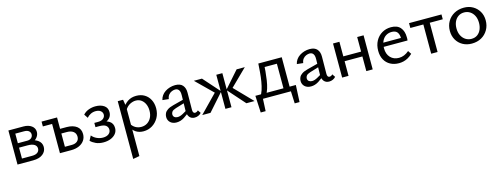

<svg xmlns="http://www.w3.org/2000/svg" viewBox="-17 -1200 5921 2264"><g transform="rotate(-15 2944.0 -68.5)"><path d="M74 0V-416H258Q318 -416 356 -388Q394 -360 394 -314Q394 -282 375 -254.5Q356 -227 323.5 -210.5Q291 -194 249 -194L261 -237Q336 -237 381.5 -205.5Q427 -174 427 -121Q427 -68 384 -34Q341 0 265 0ZM143 -55H267Q311 -55 334 -73Q357 -91 357 -121Q357 -152 329.5 -170Q302 -188 246 -188H122V-242H257Q290 -242 308.5 -259Q327 -276 327 -302Q327 -325 308.5 -342Q290 -359 249 -359H143Z M592 0V-416H668V-58H751Q794 -58 818.5 -78.5Q843 -99 843 -135Q843 -175 814.5 -197.5Q786 -220 735 -220H647V-277H748Q787 -277 818 -268Q849 -259 870.5 -242.5Q892 -226 903 -202.5Q914 -179 914 -148Q914 -104 891 -70.5Q868 -37 826.5 -18.5Q785 0 729 0ZM479 -357V-416H629V-357Z M1123 10Q1070 10 1030.5 -8Q991 -26 967 -51L997 -108Q1022 -78 1058 -62Q1094 -46 1131 -46Q1175 -46 1201 -66Q1227 -86 1227 -118Q1227 -149 1203.5 -168.5Q1180 -188 1120 -188H1076V-240H1120Q1164 -240 1186.5 -259.5Q1209 -279 1209 -307Q1209 -333 1187.5 -351.5Q1166 -370 1126 -370Q1093 -370 1064 -355.5Q1035 -341 1017 -318L986 -365Q1015 -397 1055.5 -411.5Q1096 -426 1138 -426Q1201 -426 1241.5 -398.5Q1282 -371 1282 -318Q1282 -281 1263 -255Q1244 -229 1212.5 -216.5Q1181 -204 1143 -204V-230Q1215 -230 1256 -202.5Q1297 -175 1297 -119Q1297 -79 1273.5 -50Q1250 -21 1211 -5.5Q1172 10 1123 10Z M1612 6Q1558 6 1518.5 -20.5Q1479 -47 1459 -96L1479 -121Q1499 -87 1530.5 -69Q1562 -51 1600 -51Q1642 -51 1674 -71.5Q1706 -92 1724 -128Q1742 -164 1742 -212Q1742 -256 1726.5 -291Q1711 -326 1682.5 -347Q1654 -368 1614 -368Q1580 -368 1544 -349.5Q1508 -331 1481 -287L1452 -303Q1486 -363 1530.5 -392Q1575 -421 1634 -421Q1692 -421 1735 -395Q1778 -369 1801.5 -323Q1825 -277 1825 -219Q1825 -154 1796.5 -103.5Q1768 -53 1720 -23.5Q1672 6 1612 6ZM1409 289V-416H1474L1488 -331V275Z M2237 6Q2197 6 2174 -22Q2151 -50 2152 -104L2156 -289Q2157 -319 2150 -337.5Q2143 -356 2130 -365Q2117 -374 2098 -374Q2079 -374 2056.5 -365Q2034 -356 2017.5 -336Q2001 -316 1997 -284L1921 -292Q1927 -321 1944 -345.5Q1961 -370 1987.5 -387.5Q2014 -405 2046 -414.5Q2078 -424 2111 -424Q2173 -424 2202 -390Q2231 -356 2230 -299L2228 -89Q2228 -70 2235 -59Q2242 -48 2255 -48Q2265 -48 2275.5 -53Q2286 -58 2293 -67L2318 -30Q2305 -14 2283.5 -4Q2262 6 2237 6ZM2016 6Q1969 6 1940.5 -20Q1912 -46 1912 -88Q1912 -112 1922.5 -133.5Q1933 -155 1958.5 -172Q1984 -189 2031 -201L2196 -244L2201 -205L2050 -159Q2013 -147 2001.5 -131.5Q1990 -116 1990 -99Q1990 -76 2005.5 -64Q2021 -52 2044 -52Q2073 -52 2109 -71.5Q2145 -91 2190 -120L2199 -93Q2156 -52 2110.5 -23Q2065 6 2016 6Z M2868 0 2680 -212 2860 -416H2960L2731 -191V-244L2968 0ZM2329 0 2567 -244V-191L2338 -416H2437L2618 -212L2430 0ZM2612 0V-416H2686V0Z M3046 -32Q3067 -59 3081 -102.5Q3095 -146 3104 -199.5Q3113 -253 3117.5 -309Q3122 -365 3125 -416H3190Q3188 -365 3183 -308.5Q3178 -252 3170 -199Q3162 -146 3148.5 -102.5Q3135 -59 3116 -32ZM3003 149 2993 -57H3073L3063 149ZM3027 0 3012 -57H3487L3453 0ZM3418 149 3409 -57H3487L3477 149ZM3336 0V-416H3411V0ZM3164 -357V-416H3371V-357Z M3878 6Q3838 6 3815 -22Q3792 -50 3793 -104L3797 -289Q3798 -319 3791 -337.5Q3784 -356 3771 -365Q3758 -374 3739 -374Q3720 -374 3697.5 -365Q3675 -356 3658.5 -336Q3642 -316 3638 -284L3562 -292Q3568 -321 3585 -345.5Q3602 -370 3628.5 -387.5Q3655 -405 3687 -414.5Q3719 -424 3752 -424Q3814 -424 3843 -390Q3872 -356 3871 -299L3869 -89Q3869 -70 3876 -59Q3883 -48 3896 -48Q3906 -48 3916.5 -53Q3927 -58 3934 -67L3959 -30Q3946 -14 3924.5 -4Q3903 6 3878 6ZM3657 6Q3610 6 3581.5 -20Q3553 -46 3553 -88Q3553 -112 3563.5 -133.5Q3574 -155 3599.5 -172Q3625 -189 3672 -201L3837 -244L3842 -205L3691 -159Q3654 -147 3642.5 -131.5Q3631 -116 3631 -99Q3631 -76 3646.5 -64Q3662 -52 3685 -52Q3714 -52 3750 -71.5Q3786 -91 3831 -120L3840 -93Q3797 -52 3751.5 -23Q3706 6 3657 6Z M4332 0V-416H4410V0ZM4037 0V-416H4115V0ZM4075 -179V-238H4372V-179Z M4730 10Q4671 10 4625.5 -14.5Q4580 -39 4554.5 -85Q4529 -131 4529 -194Q4529 -263 4557.5 -315Q4586 -367 4635 -396Q4684 -425 4746 -425Q4821 -425 4859 -381.5Q4897 -338 4897 -262Q4897 -253 4897 -243Q4897 -233 4895 -223H4828V-263Q4828 -316 4807 -342.5Q4786 -369 4740 -369Q4699 -369 4668 -349Q4637 -329 4620 -292Q4603 -255 4603 -205Q4603 -134 4642.5 -92.5Q4682 -51 4746 -51Q4779 -51 4809.5 -63.5Q4840 -76 4869 -101L4896 -60Q4869 -34 4841 -18.5Q4813 -3 4785 3.5Q4757 10 4730 10ZM4571 -223 4580 -272H4885V-223Z M5124 0V-416H5202V0ZM4965 -357V-416H5361V-357Z M5619 9Q5558 9 5509.5 -18Q5461 -45 5433.5 -93Q5406 -141 5406 -202Q5406 -267 5435.5 -317.5Q5465 -368 5517 -396.5Q5569 -425 5635 -425Q5696 -425 5743.5 -398Q5791 -371 5819 -323.5Q5847 -276 5847 -214Q5847 -150 5817.5 -99Q5788 -48 5737 -19.5Q5686 9 5619 9ZM5630 -46Q5673 -46 5703 -68Q5733 -90 5748 -126.5Q5763 -163 5763 -206Q5763 -257 5744.5 -293.5Q5726 -330 5694.5 -350Q5663 -370 5624 -370Q5582 -370 5551.5 -348.5Q5521 -327 5505 -291.5Q5489 -256 5489 -211Q5489 -160 5508 -123Q5527 -86 5559 -66Q5591 -46 5630 -46Z"/></g></svg>

Font: Ysabeau Office Medium
Style: Regular
Weight: 500
Designer: Christian Thalmann (Catharsis Fonts)
Version: Version 2.001;gftools[0.9.30]; featfreeze: tnum,lnum,ss02